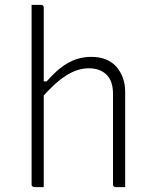

<svg xmlns="http://www.w3.org/2000/svg" viewBox="-20 -770 640 790"><path d="M121 0Q118 0 115.5 -1.5Q113 -3 111.5 -5Q110 -7 110 -11Q110 -91 110 -170.5Q110 -250 110 -330.5Q110 -411 110 -491Q110 -571 110 -650Q110 -686 110 -712Q110 -738 110 -750Q117 -750 123.5 -750Q130 -750 136.5 -750Q143 -750 149 -750Q153 -750 155 -748.5Q157 -747 158.5 -745Q160 -743 160 -739Q160 -647 160 -554.5Q160 -462 160 -369.5Q160 -277 160 -184.5Q160 -92 160 0Q154 0 147.5 0Q141 0 134.5 0Q128 0 121 0ZM147 -363V-435H172Q192 -458 212.5 -476.5Q233 -495 255.5 -508.5Q278 -522 303 -529Q328 -536 356 -536Q391 -536 417 -525Q443 -514 460 -494Q477 -474 486 -448.5Q495 -423 495 -393Q495 -345 495 -297Q495 -249 495 -201.5Q495 -154 495 -106Q495 -79 495 -52.5Q495 -26 495 0Q485 0 475.5 0Q466 0 456 0Q453 0 450.5 -1.5Q448 -3 446.5 -5Q445 -7 445 -11Q445 -73 445 -135Q445 -197 445 -259Q445 -321 445 -383Q445 -437 418 -463Q391 -489 346 -489Q322 -489 298.5 -481.5Q275 -474 251 -458.5Q227 -443 201.5 -419.5Q176 -396 147 -363Z"/></svg>

Font: Recursive Monospace Light
Style: Regular
Weight: 300
Version: Version 1.047